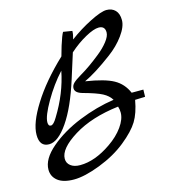

<svg xmlns="http://www.w3.org/2000/svg" viewBox="-119 -735 906 1015"><g transform="rotate(-15 333.5 -227.5)"><path d="M29.8 -95.7Q29.8 -160.2 91.8 -258.8Q153.8 -358.4 264.2 -462.9Q264.2 -463.9 269.5 -481.4Q274.9 -499 279.8 -517.1Q296.9 -571.3 306.2 -585.9L355 -578.1Q355 -559.1 347.2 -533.2Q403.3 -575.2 465.6 -606.7Q527.8 -638.2 557.4 -638.2Q586.9 -638.2 605 -619.6Q623 -601.1 623 -565.4Q623 -529.8 589.6 -483.9Q556.2 -438 505.9 -400.9Q415 -333 351.1 -303.2Q455.1 -287.1 502.9 -260.5Q550.8 -233.9 573.2 -181.2H637.2L636.2 -142.1L581.1 -140.1Q568.8 -70.3 542.5 -27.1Q516.1 16.1 454.1 66.2Q392.1 116.2 305.7 149.7Q219.2 183.1 161.1 183.1Q103 183.1 73 159.7Q43 136.2 43 98.1Q43 40 111.6 -18.6Q180.2 -77.1 277.6 -116.5Q375 -155.8 471.2 -169.9Q456.1 -194.8 425.5 -210.9Q395 -227.1 321.8 -247.1Q282.2 -258.3 282.2 -282.7Q282.2 -282.7 282.2 -283.2Q282.2 -298.3 294.7 -310.8Q307.1 -323.2 336.7 -340.6Q366.2 -357.9 392.6 -376.5Q418.9 -395 451.4 -420.9Q483.9 -446.8 505.9 -474.9Q527.8 -502.9 527.8 -523.9Q527.8 -559.1 493.2 -559.1Q466.3 -559.1 419.7 -533.4Q373 -507.8 328.1 -467.8L285.2 -332Q240.2 -189 185.5 -109.9Q130.9 -30.8 82 -30.8Q29.8 -30.8 29.8 -95.7ZM102.1 -145Q102.1 -124 116.5 -124Q130.9 -124 150.9 -158.2Q220.7 -271 244.1 -390.1Q189.9 -331.1 146 -255.1Q102.1 -179.2 102.1 -145ZM141.1 64.9Q141.1 88.9 160.2 103.5Q179.2 118.2 211.9 118.2Q293 118.2 382.8 56.2Q431.6 22.9 460.9 -18.1Q490.2 -59.1 490.2 -95.2Q490.2 -112.3 484.9 -128.9Q335 -110.8 238 -50.5Q141.1 9.8 141.1 64.9Z"/></g></svg>

Font: Marck Script
Style: Regular
Weight: 400
Designer: Denis Masharov, Marck Fogel
Foundry: Denis Masharov
Version: Version 1.002